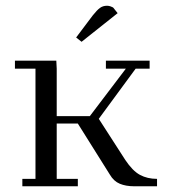

<svg xmlns="http://www.w3.org/2000/svg" viewBox="-20 -651 589 671"><path d="M32.2 -411.1V-439H176.8L178.2 -411.1V-245.1H293.9L419.9 -411.1H350.1V-439H502.9V-411.1H454.1L325.2 -235.8L418 -91.8Q443.4 -53.7 469.2 -39.8Q495.1 -25.9 528.8 -25.9V0H449.2Q419.9 0 398.7 -8.8Q377.4 -17.6 363.8 -41L252 -219.2H178.2V-25.9H252V0H58.1V-25.9H104V-411.1ZM246.1 -520 304.2 -597.2Q319.3 -616.2 329.6 -623.5Q339.8 -630.9 354 -630.9Q359.4 -630.9 365 -629.2Q370.6 -627.4 373 -626L376 -624L391.1 -605L265.1 -504.9Z"/></svg>

Font: Dehuti Alt
Style: Book
Weight: 400
Version: Version 1.2